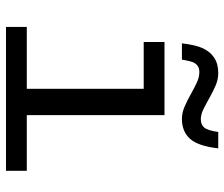

<svg xmlns="http://www.w3.org/2000/svg" viewBox="-74 -674 748 640"><g transform="rotate(90 300.0 -354.0)"><path d="M363.8 -69.3H549.3V0H69.8V-69.3H275.9V-459H120.1V-528.3H363.8ZM376 -586.4Q355.5 -586.4 335 -595.5Q314.5 -604.5 294.9 -615.5Q275.4 -626.5 256.6 -635.5Q237.8 -644.5 220.7 -644.5Q208.5 -644.5 201.2 -639.9Q193.8 -635.3 189 -626.5Q184.1 -617.7 178.7 -586.4H124.5Q129.9 -633.3 141.4 -657.2Q152.8 -681.2 172.9 -694.3Q192.9 -707.5 223.6 -707.5Q245.1 -707.5 265.6 -698.5Q286.1 -689.5 305.7 -678.5Q325.2 -667.5 343.3 -658.4Q361.3 -649.4 377.4 -649.4Q395.5 -649.4 405.3 -660.9Q415 -672.4 419.9 -707.5H474.6Q466.8 -640.1 442.6 -613.3Q418.5 -586.4 376 -586.4Z"/></g></svg>

Font: Courier New
Style: Regular
Weight: 400
Designer: Steve Matteson
Foundry: Ascender Corporation
Version: Version 2.00.3